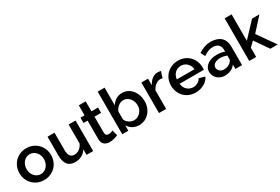

<svg xmlns="http://www.w3.org/2000/svg" viewBox="76 -1784 4153 2848"><g transform="rotate(-30 2152.5 -360.0)"><path d="M301 10Q239 10 189 -12.5Q139 -35 104 -72Q69 -109 50 -158Q31 -207 31 -261Q31 -316 50 -365Q69 -414 104 -451Q139 -488 189.5 -510.5Q240 -533 301 -533Q364 -533 414 -510.5Q464 -488 499.5 -451Q535 -414 554 -365Q573 -316 573 -261Q573 -207 554 -158Q535 -109 499.5 -72Q464 -35 414 -12.5Q364 10 301 10ZM153 -260Q153 -224 164.5 -193Q176 -162 196 -139.5Q216 -117 243 -104Q270 -91 301 -91Q333 -91 360 -104Q387 -117 407.5 -140Q428 -163 439.5 -194Q451 -225 451 -262Q451 -298 439.5 -329Q428 -360 407.5 -383Q387 -406 360 -418.5Q333 -431 301 -431Q270 -431 243 -418Q216 -405 196 -382Q176 -359 164.5 -328Q153 -297 153 -260Z M1029 0V-96Q1014 -70 993 -50Q972 -30 946.5 -17Q921 -4 893.5 3Q866 10 836 10Q788 10 754.5 -5.5Q721 -21 701 -49Q681 -77 672 -115.5Q663 -154 663 -200V-523H782V-225Q782 -197 786.5 -172Q791 -147 802 -129.5Q813 -112 832.5 -101.5Q852 -91 881 -91Q902 -91 923.5 -98.5Q945 -106 964 -120Q983 -134 998.5 -154Q1014 -174 1024 -198V-523H1143V0Z M1568 -27Q1556 -21 1540.5 -15Q1525 -9 1507 -4Q1489 1 1468.5 4.5Q1448 8 1427 8Q1400 8 1376.5 1.5Q1353 -5 1335 -20Q1317 -35 1307 -58Q1297 -81 1297 -114V-432H1227V-523H1297V-694H1415V-523H1528V-432H1415V-153Q1417 -125 1432 -113Q1447 -101 1468 -101Q1479 -101 1490.5 -103Q1502 -105 1512 -108Q1522 -111 1529.5 -114.5Q1537 -118 1543 -121Z M1929 10Q1899 10 1871.5 2.5Q1844 -5 1820.5 -18Q1797 -31 1778 -50.5Q1759 -70 1745 -93V0H1641V-730H1760V-427Q1790 -476 1836 -504.5Q1882 -533 1944 -533Q1996 -533 2038.5 -510.5Q2081 -488 2111.5 -450.5Q2142 -413 2158.5 -363.5Q2175 -314 2175 -260Q2175 -203 2156.5 -154Q2138 -105 2105 -68.5Q2072 -32 2027 -11Q1982 10 1929 10ZM1897 -91Q1931 -91 1960 -104.5Q1989 -118 2010 -141.5Q2031 -165 2042.5 -195.5Q2054 -226 2054 -260Q2054 -293 2043 -324Q2032 -355 2012 -379Q1992 -403 1965 -417Q1938 -431 1905 -431Q1881 -431 1859 -422.5Q1837 -414 1818.5 -399.5Q1800 -385 1785 -365Q1770 -345 1760 -322V-189Q1766 -168 1780.5 -150Q1795 -132 1814.5 -119Q1834 -106 1855.5 -98.5Q1877 -91 1897 -91Z M2574 -420Q2555 -426 2536 -426Q2512 -426 2490.5 -416.5Q2469 -407 2450.5 -392Q2432 -377 2417.5 -358Q2403 -339 2393 -319V0H2270V-523H2384V-410Q2413 -467 2456.5 -500Q2500 -533 2547 -533Q2565 -533 2582.5 -531Q2600 -529 2608 -526Z M2900 10Q2837 10 2786.5 -11.5Q2736 -33 2701 -70Q2666 -107 2646.5 -156Q2627 -205 2627 -259Q2627 -315 2646 -365Q2665 -415 2701 -452Q2737 -489 2787.5 -511Q2838 -533 2900 -533Q2963 -533 3013 -510.5Q3063 -488 3097.5 -451.5Q3132 -415 3150.5 -366Q3169 -317 3169 -264Q3169 -252 3168.5 -241Q3168 -230 3167 -223H2753Q2755 -190 2768 -163Q2781 -136 2802 -117Q2823 -98 2849 -87.5Q2875 -77 2903 -77Q2924 -77 2945 -82.5Q2966 -88 2984 -98Q3002 -108 3015.5 -122.5Q3029 -137 3036 -154L3137 -125Q3124 -96 3100.5 -71Q3077 -46 3046.5 -28.5Q3016 -11 2978.5 -0.5Q2941 10 2900 10ZM3051 -300Q3048 -332 3035 -359.5Q3022 -387 3001.5 -406Q2981 -425 2955 -435.5Q2929 -446 2900 -446Q2869 -446 2843 -435Q2817 -424 2797 -405Q2777 -386 2764.5 -359Q2752 -332 2749 -300Z M3579 0V-75Q3547 -31 3499.5 -10.5Q3452 10 3396 10Q3359 10 3326.5 -3Q3294 -16 3270 -38Q3246 -60 3232.5 -90Q3219 -120 3219 -155Q3219 -196 3237 -227Q3255 -258 3286.5 -279Q3318 -300 3358 -310.5Q3398 -321 3441 -321Q3486 -321 3520.5 -314Q3555 -307 3575 -297V-332Q3575 -359 3566.5 -381Q3558 -403 3542.5 -418Q3527 -433 3504 -441Q3481 -449 3451 -449Q3408 -449 3368.5 -434Q3329 -419 3286 -389L3249 -465Q3297 -496 3349.5 -514.5Q3402 -533 3462 -533Q3518 -533 3561 -518Q3604 -503 3633.5 -475.5Q3663 -448 3678 -408Q3693 -368 3693 -318V0ZM3554 -128Q3563 -137 3569 -147Q3575 -157 3575 -166V-232Q3547 -242 3517 -248Q3487 -254 3460 -254Q3436 -254 3413.5 -248.5Q3391 -243 3372.5 -232Q3354 -221 3342.5 -204.5Q3331 -188 3331 -165Q3331 -146 3339 -129.5Q3347 -113 3360.5 -101.5Q3374 -90 3392 -83.5Q3410 -77 3430 -77Q3447 -77 3464.5 -80Q3482 -83 3498.5 -89.5Q3515 -96 3529.5 -105.5Q3544 -115 3554 -128Z M4178 0 4015 -235 3935 -158V0H3816V-730H3935V-277L4166 -523H4292L4092 -302L4305 0Z"/></g></svg>

Font: Rising Sun SemiBold
Style: Regular
Weight: 600
Designer: Matt McInerney, Pablo Impallari, Rodrigo Fuenzalida (Raleway font), Stephen Hutchings (Greek), Cristiano Sobral (main ch
Foundry: The Rising Sun Project Authors
Version: Version 4.327; ttfautohint (v1.8.4.7-5d5b-dirty)